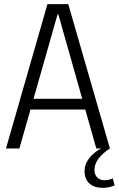

<svg xmlns="http://www.w3.org/2000/svg" viewBox="-20 -720 576 931"><path d="M210 -700H311L513 0H447L263 -650H259L74 0H9ZM115 -241H407V-189H115ZM479 191Q438 191 414 170Q390 149 390 109Q390 76 413 46.5Q436 17 477 -4L513 0Q476 24 457 50Q438 76 438 104Q438 127 451.5 140.5Q465 154 487 154Q507 154 527 145L536 179Q524 184 509 187.5Q494 191 479 191Z"/></svg>

Font: Pathway Extreme SemiCondensed ExtraLight
Style: Regular
Weight: 250
Width: 4
Version: Version 1.001;gftools[0.9.26]